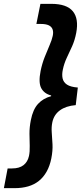

<svg xmlns="http://www.w3.org/2000/svg" viewBox="-49 -832 433 998"><path d="M-28.8 146 -9.3 43.5H13.7Q51.3 43.5 73 26.6Q94.7 9.8 101.6 -21Q106.4 -43.9 105.5 -73.5Q104.5 -103 104.2 -137Q104 -170.9 111.3 -207.5Q122.1 -263.2 148.9 -292.2Q175.8 -321.3 216.8 -332V-335.9Q181.2 -344.7 165.5 -373.5Q149.9 -402.3 162.1 -463.4Q169.9 -501.5 183.1 -534.9Q196.3 -568.4 208.5 -596.4Q220.7 -624.5 225.1 -645.5Q229.5 -666 224.1 -679.9Q218.8 -693.8 203.9 -700.7Q189 -707.5 163.6 -707.5H140.1L161.1 -812H217.3Q297.9 -812 329.6 -773.4Q361.3 -734.9 347.2 -661.1Q339.8 -622.6 325.9 -591.6Q312 -560.5 298.3 -532Q284.7 -503.4 277.8 -471.2Q272 -444.8 276.4 -424.6Q280.8 -404.3 299.3 -392.1Q317.9 -379.9 355.5 -377L344.7 -285.6Q293.5 -281.2 262.5 -258.5Q231.4 -235.8 223.1 -196.8Q217.8 -171.9 220 -143.3Q222.2 -114.7 223.9 -81.8Q225.6 -48.8 217.8 -8.8Q210 30.3 193.6 59.6Q177.2 88.9 153.3 108.2Q129.4 127.4 97.7 136.7Q65.9 146 27.3 146Z"/></svg>

Font: Reddit Sans ExtraBold
Style: Italic
Weight: 800
Italic angle: -11.25°
Designer: Stephen Hutchings
Version: Version 1.013